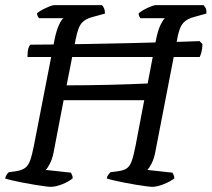

<svg xmlns="http://www.w3.org/2000/svg" viewBox="-29 -724 820 744"><path d="M167 0Q160.2 0 142.9 -2.4Q125.5 -4.8 102.8 -8.5Q80 -12.3 57.1 -16.7Q34.1 -21.1 16.4 -25.4Q-1.3 -29.6 -9.3 -32.6Q-7.3 -40.4 -2.8 -47.3Q1.7 -54.2 5.2 -56.7L34.3 -60.7Q56.5 -64.5 68.7 -73.6Q80.8 -82.7 88 -102.9Q95.3 -123.1 102.3 -159.1L182.9 -573Q190.4 -608.6 200.3 -629.1Q210.2 -649.6 217 -653.6H122.1Q119.9 -656.6 117.5 -660.6Q115.1 -664.6 114.4 -672.4Q121.1 -678.9 134.7 -686.1Q148.2 -693.2 161.5 -698.6Q174.8 -704 180 -704H366.3Q370 -700.8 373.9 -692.3Q377.8 -683.9 377.8 -671.4L330.7 -658.4Q308.3 -652.6 295.7 -642.5Q283 -632.5 276.3 -615.5Q269.5 -598.5 264.3 -572.1L229.1 -393.3Q264.8 -393.3 308.8 -393.8Q352.9 -394.3 397.7 -395.4Q442.6 -396.5 480.8 -398Q519 -399.5 543.2 -400.5L576.1 -573Q584.1 -610.3 594.1 -629.8Q604.2 -649.4 610 -653.6H514.9Q513.1 -656.4 510.4 -661.4Q507.6 -666.4 508.4 -672.4Q515.4 -679.1 528.6 -686.3Q541.9 -693.5 555.1 -698.7Q568.2 -704 573.8 -704H760Q762 -701 766.9 -694.3Q771.8 -687.7 770.6 -671.4L723.7 -658.4Q703 -652.8 690.3 -643.5Q677.7 -634.2 670.2 -617.7Q662.8 -601.2 657.5 -572.1L572.2 -131.9Q567.4 -107.6 557.9 -89.5Q548.3 -71.5 542.3 -65.5L638.6 -55Q640.6 -53.2 643.5 -46.7Q646.4 -40.2 646.4 -32.6Q630.1 -20.1 604.5 -10Q579 0 561 0Q554 0 536.2 -2.4Q518.5 -4.8 495.8 -8.5Q473 -12.3 450.6 -16.7Q428.1 -21.1 410.4 -25.4Q392.7 -29.6 384.7 -32.6Q385.9 -40.6 390.7 -46.9Q395.5 -53.2 399 -56.7L428.3 -60.5Q449.4 -63.3 461.6 -71.2Q473.7 -79 481.2 -99.5Q488.7 -119.9 496.3 -159.1L529.9 -335.6H217.5L178.4 -132.1Q173.4 -107.1 164.2 -89.7Q155.1 -72.3 148.5 -65.5L245.8 -55Q247.8 -51.2 250.5 -45Q253.1 -38.9 252.4 -32.6Q236.7 -19.9 211.5 -9.9Q186.3 0 167 0ZM77.5 -503.1Q77.5 -526.8 81 -536.9Q84.5 -547.1 88.5 -550.9Q127.2 -550.9 186 -551.7Q244.7 -552.6 313.7 -553.6Q382.7 -554.6 452.5 -556.4Q522.2 -558.2 582.8 -559.7Q643.4 -561.2 686.6 -562.6Q729.8 -564 744.3 -564.7L755.6 -553.2Q754.9 -534 751.5 -521.7Q748.1 -509.4 744.9 -503.1Z"/></svg>

Font: Texturina Medium
Style: Italic
Weight: 500
Italic angle: -11°
Designer: Guillermo Torres Carreño
Foundry: Omnibus-Type
Version: Version 1.002